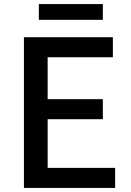

<svg xmlns="http://www.w3.org/2000/svg" viewBox="-20 -919 640 939"><path d="M97 0H543V-98H213V-336H483V-434H213V-639H532V-737H97ZM170 -822H483V-899H170Z"/></svg>

Font: Noto Sans HK Medium
Style: Regular
Weight: 500
Designer: Ryoko NISHIZUKA 西塚涼子 (kana, bopomofo & ideographs); Paul D. Hunt (Latin, Greek & Cyrillic); Sandoll Communications 산돌커뮤니
Foundry: Adobe
Version: Version 2.002;hotconv 1.0.116;makeotfexe 2.5.65601